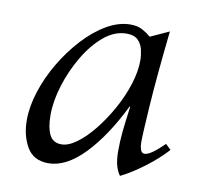

<svg xmlns="http://www.w3.org/2000/svg" viewBox="-60 -519 632 598"><g transform="rotate(10 256.0 -220.0)"><path d="M129 15Q82 15 61 -21Q40 -57 40 -106Q40 -149 55.5 -197Q71 -245 98 -290.5Q125 -336 159.5 -373.5Q194 -411 232 -433Q270 -455 307 -455Q329 -455 344 -447Q359 -439 372 -428L431 -455Q415 -307 409 -216Q403 -125 403 -98Q403 -87 406.5 -76.5Q410 -66 419 -66Q429 -66 445 -77.5Q461 -89 480 -108L497 -92Q468 -60 428.5 -30.5Q389 -1 356 15Q337 -10 337 -60Q337 -92 340 -121.5Q343 -151 350 -203H348Q299 -103 242 -44Q185 15 129 15ZM159 -50Q181 -50 207.5 -69.5Q234 -89 260 -121.5Q286 -154 308 -193.5Q330 -233 343 -274Q356 -315 356 -350Q356 -366 352 -383.5Q348 -401 336 -413Q324 -425 300 -425Q262 -425 228 -396.5Q194 -368 167.5 -323Q141 -278 125.5 -228Q110 -178 110 -134Q110 -95 121 -72.5Q132 -50 159 -50Z"/></g></svg>

Font: Bona Nova SC
Style: Italic
Weight: 400
Italic angle: -4°
Designer: Mateusz Machalski
Foundry: Capitalics
Version: Version 4.001; ttfautohint (v1.8.4.7-5d5b)